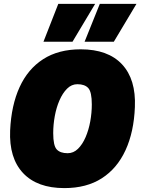

<svg xmlns="http://www.w3.org/2000/svg" viewBox="-20 -959 722 985"><path d="M310 6Q171 6 98.5 -71Q26 -148 32 -290Q38 -419 80.5 -512Q123 -605 201.5 -655.5Q280 -706 394 -706Q534 -706 606 -629Q678 -552 672 -410Q667 -282 624 -188.5Q581 -95 502.5 -44.5Q424 6 310 6ZM327 -173Q357 -173 380 -195.5Q403 -218 419 -255Q435 -292 443 -336Q451 -380 451 -423Q451 -487 433 -507Q415 -527 377 -527Q347 -527 324 -504Q301 -481 285 -444Q269 -407 261 -363Q253 -319 253 -276Q253 -212 271 -192.5Q289 -173 327 -173ZM414 -745 492 -939H680L564 -745ZM203 -745 279 -939H468L352 -745Z"/></svg>

Font: Georama Black
Style: Italic
Weight: 900
Italic angle: -9°
Designer: Jean-Baptiste Levee
Foundry: Production Type
Version: Version 1.000